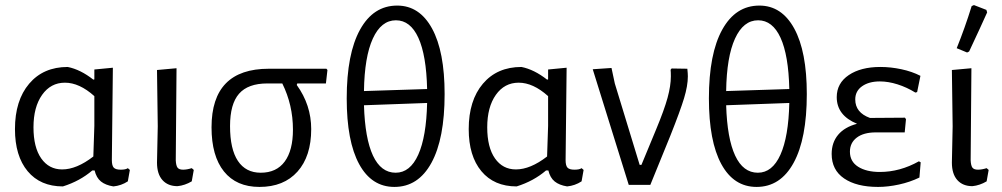

<svg xmlns="http://www.w3.org/2000/svg" viewBox="-20 -729 3949 757"><path d="M492 -59 484 -14Q458 3 427 6Q396 1 378 -13.5Q360 -28 353 -57H344Q295 -15 228 6Q139 6 89 -54Q39 -114 39 -220Q39 -333 95 -399Q151 -465 247 -465Q297 -455 348 -415L352 -416V-455L425 -462L421 -98Q421 -76 428.5 -68Q436 -60 456 -60Q476 -60 484 -66ZM348 -112 352 -233V-350Q293 -403 236 -403Q180 -403 146 -355Q112 -307 112 -227Q112 -148 142.5 -104.5Q173 -61 225 -61Q282 -61 348 -112Z M599 -88 602 -231 599 -453 676 -460 673 -97Q674 -76 680 -68Q686 -60 702 -60Q717 -60 736 -66L744 -59L736 -14Q709 2 680 5Q642 5 620.5 -19Q599 -43 599 -88Z M1152 -400 1150 -394Q1207 -315 1207 -220Q1207 -113 1153 -52.5Q1099 8 1003 8Q912 8 863 -53Q814 -114 814 -227Q814 -458 1040 -458H1267L1271 -453L1265 -400ZM1093 -400H1034Q958 -400 922.5 -359.5Q887 -319 887 -232Q887 -141 918 -94.5Q949 -48 1008 -48Q1070 -48 1102.5 -92Q1135 -136 1135 -218Q1135 -315 1093 -400Z M1733 -358Q1733 -182 1681 -87Q1629 8 1535 8Q1445 8 1396 -82Q1347 -172 1347 -341Q1347 -517 1399.5 -612Q1452 -707 1546 -707Q1634 -707 1683.5 -616.5Q1733 -526 1733 -358ZM1415 -370 1664 -378Q1661 -511 1629.5 -580Q1598 -649 1541 -649Q1483 -649 1450 -577Q1417 -505 1415 -370ZM1664 -323 1415 -314Q1419 -183 1450.5 -115.5Q1482 -48 1540 -48Q1597 -48 1629 -119Q1661 -190 1664 -323Z M2281 -59 2273 -14Q2247 3 2216 6Q2185 1 2167 -13.5Q2149 -28 2142 -57H2133Q2084 -15 2017 6Q1928 6 1878 -54Q1828 -114 1828 -220Q1828 -333 1884 -399Q1940 -465 2036 -465Q2086 -455 2137 -415L2141 -416V-455L2214 -462L2210 -98Q2210 -76 2217.5 -68Q2225 -60 2245 -60Q2265 -60 2273 -66ZM2137 -112 2141 -233V-350Q2082 -403 2025 -403Q1969 -403 1935 -355Q1901 -307 1901 -227Q1901 -148 1931.5 -104.5Q1962 -61 2014 -61Q2071 -61 2137 -112Z M2692 -428Q2692 -391 2677 -341.5Q2662 -292 2623 -194L2544 0H2459L2317 -456L2391 -461L2404 -400L2502 -79H2509L2567 -219Q2599 -296 2612 -343.5Q2625 -391 2625 -428Q2625 -445 2624 -454L2628 -459L2690 -458Q2692 -438 2692 -428Z M3161 -358Q3161 -182 3109 -87Q3057 8 2963 8Q2873 8 2824 -82Q2775 -172 2775 -341Q2775 -517 2827.5 -612Q2880 -707 2974 -707Q3062 -707 3111.5 -616.5Q3161 -526 3161 -358ZM2843 -370 3092 -378Q3089 -511 3057.5 -580Q3026 -649 2969 -649Q2911 -649 2878 -577Q2845 -505 2843 -370ZM3092 -323 2843 -314Q2847 -183 2878.5 -115.5Q2910 -48 2968 -48Q3025 -48 3057 -119Q3089 -190 3092 -323Z M3610 -89 3605 -29Q3568 -11 3524.5 -1.5Q3481 8 3442 8Q3357 8 3308 -25.5Q3259 -59 3259 -122Q3259 -167 3284.5 -197.5Q3310 -228 3359 -241Q3279 -274 3279 -346Q3279 -401 3326.5 -433Q3374 -465 3451 -465Q3492 -465 3534 -456Q3576 -447 3609 -430L3596 -366L3589 -364Q3555 -385 3518.5 -396.5Q3482 -408 3449 -408Q3406 -408 3379 -389Q3352 -370 3352 -337Q3352 -285 3410 -264L3548 -265L3552 -259L3547 -207H3433Q3385 -207 3358 -186.5Q3331 -166 3331 -131Q3331 -92 3363.5 -71.5Q3396 -51 3449 -51Q3528 -51 3603 -93Z M3733 -88 3736 -231 3733 -453 3810 -460 3807 -97Q3808 -76 3814 -68Q3820 -60 3836 -60Q3851 -60 3870 -66L3878 -59L3870 -14Q3843 2 3814 5Q3776 5 3754.5 -19Q3733 -43 3733 -88ZM3820 -709 3869 -690 3872 -680Q3847 -624 3801 -526L3793 -522L3752 -539Q3784 -618 3811 -705Z"/></svg>

Font: Alegreya Sans
Style: Regular
Weight: 400
Designer: Juan Pablo del Peral
Foundry: Huerta Tipografica
Version: Version 2.008; ttfautohint (v1.6)